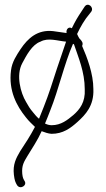

<svg xmlns="http://www.w3.org/2000/svg" viewBox="-20 -590 442 802"><path d="M323 -398C329 -411 321 -419 315 -426C309 -430 304 -445 302 -448C316 -478 334 -509 354 -532L361 -541C374 -559 348 -582 334 -563L328 -554C316 -536 302 -515 290 -492L280 -472C268 -480 255 -469 258 -452L230 -456C220 -457 211 -459 202 -460C137 -467 97 -431 66 -385C49 -359 30 -331 26 -296C15 -211 50 -147 88 -100C101 -83 114 -72 126 -60C108 -25 84 12 64 42C47 71 33 97 38 140C41 164 44 171 51 183C64 204 96 184 82 165C77 156 75 153 73 136C70 101 80 86 95 61C114 30 138 -6 154 -42C167 -37 181 -32 195 -31C243 -31 274 -54 304 -81C337 -111 373 -148 370 -218C370 -282 344 -350 323 -398ZM73 -326C90 -358 114 -404 149 -416C181 -434 221 -419 256 -416C243 -378 232 -346 218 -304C200 -248 184 -197 163 -144L143 -94C134 -101 126 -111 117 -122C106 -135 97 -149 89 -164C66 -202 46 -276 73 -326ZM168 -74C175 -91 183 -110 190 -129C225 -216 248 -322 285 -407C286 -406 287 -406 289 -405C307 -351 334 -290 334 -217C337 -163 313 -133 287 -110C262 -89 235 -67 196 -67C187 -67 179 -69 170 -73C169 -74 169 -74 168 -74Z"/></svg>

Font: Stray Cat
Style: Cn
Weight: 400
Version: Version 1.0